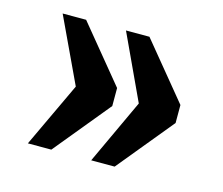

<svg xmlns="http://www.w3.org/2000/svg" viewBox="-68 -559 669 577"><g transform="rotate(15 267.0 -270.0)"><path d="M258 -68H331L474 -242V-298L331 -472H258L352 -270ZM61 -68H134L277 -242V-298L134 -472H61L156 -270Z"/></g></svg>

Font: Noto Serif Lao SemiCondensed ExtraBold
Style: Regular
Weight: 800
Width: 4
Designer: Monotype Design Team
Foundry: Monotype Imaging Inc.
Version: Version 2.003